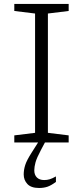

<svg xmlns="http://www.w3.org/2000/svg" viewBox="-20 -727 424 980"><path d="M189 38.5Q167.5 79 161.2 102Q155 125 155 142.5Q155 165.5 168.2 178.8Q181.5 192 205.5 192Q220 192 233 188.2Q246 184.5 265.5 173.5V201.5Q240.5 220 221.8 226.2Q203 232.5 179.5 232.5Q138.5 232.5 119.8 212.2Q101 192 101 163.5Q101 139.5 108.8 115.2Q116.5 91 141.5 52L174.5 0H53V-36L159 -49V-658L53 -671V-707H330.5V-671L224.5 -658V-49L330.5 -36V0H209.5Z"/></svg>

Font: Newsreader Caption Light
Style: Regular
Weight: 300
Designer: Hugues Gentile
Foundry: Production Type
Version: Version 1.001